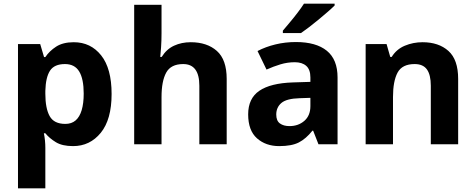

<svg xmlns="http://www.w3.org/2000/svg" viewBox="-20 -786 2591 1046"><path d="M382 -556Q474 -556 531 -484.5Q588 -413 588 -274Q588 -135 529 -62.5Q470 10 378 10Q319 10 284 -11.5Q249 -33 227 -60H219Q223 -41 225 -20.5Q227 0 227 20V240H78V-546H199L220 -475H227Q249 -508 286 -532Q323 -556 382 -556ZM334 -437Q276 -437 252.5 -401Q229 -365 227 -291V-275Q227 -196 250.5 -153.5Q274 -111 336 -111Q370 -111 392 -130Q414 -149 425 -186Q436 -223 436 -276Q436 -356 411.5 -396.5Q387 -437 334 -437Z M860 -605Q860 -565 857.5 -528Q855 -491 853 -476H861Q887 -518 928 -537Q969 -556 1019 -556Q1108 -556 1161.5 -508.5Q1215 -461 1215 -356V0H1066V-319Q1066 -437 978 -437Q911 -437 885.5 -390.5Q860 -344 860 -257V0H711V-760H860Z M1592 -557Q1702 -557 1760.5 -509.5Q1819 -462 1819 -364V0H1715L1686 -74H1682Q1647 -30 1608 -10Q1569 10 1501 10Q1428 10 1380 -32.5Q1332 -75 1332 -163Q1332 -250 1393 -291.5Q1454 -333 1576 -337L1671 -340V-364Q1671 -407 1648.5 -427Q1626 -447 1586 -447Q1546 -447 1508 -435.5Q1470 -424 1432 -407L1383 -508Q1427 -531 1480.5 -544Q1534 -557 1592 -557ZM1613 -251Q1541 -249 1513 -225Q1485 -201 1485 -162Q1485 -128 1505 -113.5Q1525 -99 1557 -99Q1605 -99 1638 -127.5Q1671 -156 1671 -208V-253ZM1803 -756Q1789 -742 1766 -722Q1743 -702 1716.5 -680Q1690 -658 1664.5 -638.5Q1639 -619 1620 -606H1521V-619Q1537 -638 1558.5 -663.5Q1580 -689 1601 -716.5Q1622 -744 1636 -766H1803Z M2282 -556Q2370 -556 2423 -508.5Q2476 -461 2476 -356V0H2327V-319Q2327 -378 2306 -407.5Q2285 -437 2239 -437Q2171 -437 2146 -390.5Q2121 -344 2121 -257V0H1972V-546H2086L2106 -476H2114Q2140 -518 2185.5 -537Q2231 -556 2282 -556Z"/></svg>

Font: Noto Sans Nag Mundari
Style: Bold
Weight: 700
Version: Version 1.000